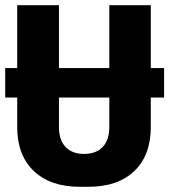

<svg xmlns="http://www.w3.org/2000/svg" viewBox="-22 -706 649 736"><path d="M-2 -445H44V-686H204V-445H397V-686H556V-445H607V-332H556V-219Q556 -111 493 -50.5Q430 10 317 10H284Q171 10 107.5 -50.5Q44 -111 44 -219V-332H-2ZM204 -332V-219Q204 -170 229 -143Q254 -116 300 -116Q347 -116 372 -143Q397 -170 397 -219V-332Z"/></svg>

Font: Chivo Mono Medium
Style: Bold
Weight: 700
Monospace: yes
Version: Version 1.008